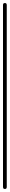

<svg xmlns="http://www.w3.org/2000/svg" viewBox="-20 -1260 65 1280"><path d="M0 -13H25V-1228H0ZM13 -25Q9 -25 6 -23.5Q3 -22 1.5 -19Q0 -16 0 -13Q0 -9 1.5 -6Q3 -3 6 -1.5Q9 0 13 0Q16 0 19 -1.5Q22 -3 23.5 -6Q25 -9 25 -13Q25 -16 23.5 -19Q22 -22 19 -23.5Q16 -25 13 -25ZM13 -1240Q9 -1240 6 -1238.5Q3 -1237 1.5 -1234Q0 -1231 0 -1228Q0 -1224 1.5 -1221Q3 -1218 6 -1216.5Q9 -1215 13 -1215Q16 -1215 19 -1216.5Q22 -1218 23.5 -1221Q25 -1224 25 -1228Q25 -1231 23.5 -1234Q22 -1237 19 -1238.5Q16 -1240 13 -1240Z"/></svg>

Font: Wavefont Thin
Style: Regular
Weight: 100
Monospace: yes
Version: Version 3.005;gftools[0.9.33]